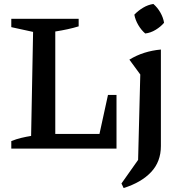

<svg xmlns="http://www.w3.org/2000/svg" viewBox="-20 -750 906 969"><path d="M525 -271H568V0H37V-38Q62 -48 87 -54Q112 -60 137 -64L147 -589L37 -613V-655H377V-617Q351 -609 321 -602.5Q291 -596 259 -591V-74H482ZM604 199 593 176 677 57 688 -374 633 -449Q669 -471 708.5 -483.5Q748 -496 792 -500V-13Q792 66 742.5 118.5Q693 171 604 199ZM754 -730Q775 -712 789.5 -686.5Q804 -661 808 -635Q791 -615 765.5 -599.5Q740 -584 713 -581Q693 -598 678 -623.5Q663 -649 658 -676Q677 -696 702 -711Q727 -726 754 -730Z"/></svg>

Font: Piazzolla 24pt SemiBold
Style: Regular
Weight: 600
Designer: Juan Pablo del Peral
Foundry: Huerta Tipografica
Version: Version 2.005